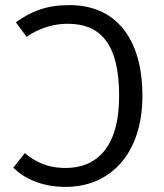

<svg xmlns="http://www.w3.org/2000/svg" viewBox="-20 -720 640 751"><path d="M252 -700C161 -700 103 -676 42 -633L84 -576C138 -613 193 -627 245 -627C368 -627 446 -555 446 -345C446 -140 355 -63 237 -63C160 -63 114 -91 77 -121L32 -64C74 -23 140 11 238 11C406 11 537 -113 537 -345C537 -577 427 -700 252 -700Z"/></svg>

Font: FiraMono Nerd Font
Style: Regular
Weight: 400
Designer: Carrois Corporate & Edenspiekermann AG
Foundry: Carrois Corporate GbR & Edenspiekermann AG
Version: Version 003.206;Nerd Fonts 3.3.0